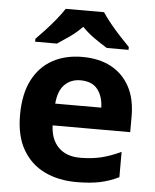

<svg xmlns="http://www.w3.org/2000/svg" viewBox="-54 -812 700 868"><g transform="rotate(5 295.5 -378.0)"><path d="M303 -556Q379 -556 433.5 -527Q488 -498 518 -443Q548 -388 548 -308V-236H196Q198 -173 233.5 -137Q269 -101 332 -101Q385 -101 428 -111.5Q471 -122 517 -144V-29Q477 -9 432.5 0.5Q388 10 325 10Q243 10 180 -20.5Q117 -51 81 -113Q45 -175 45 -269Q45 -365 77.5 -428.5Q110 -492 168 -524Q226 -556 303 -556ZM304 -450Q261 -450 232.5 -422Q204 -394 199 -335H408Q407 -385 382 -417.5Q357 -450 304 -450ZM383 -766Q397 -744 419.5 -716.5Q442 -689 466 -663Q490 -637 508 -619V-606H409Q383 -622 352 -643.5Q321 -665 295 -692Q269 -665 239 -644Q209 -623 183 -606H84V-619Q103 -638 126.5 -663.5Q150 -689 172.5 -716.5Q195 -744 209 -766Z"/></g></svg>

Font: Noto Sans Canadian Aboriginal
Style: Regular
Weight: 400
Designer: Monotype Design Team, Typotheque's Kevin King
Foundry: Monotype Imaging Inc.
Version: Version 2.002